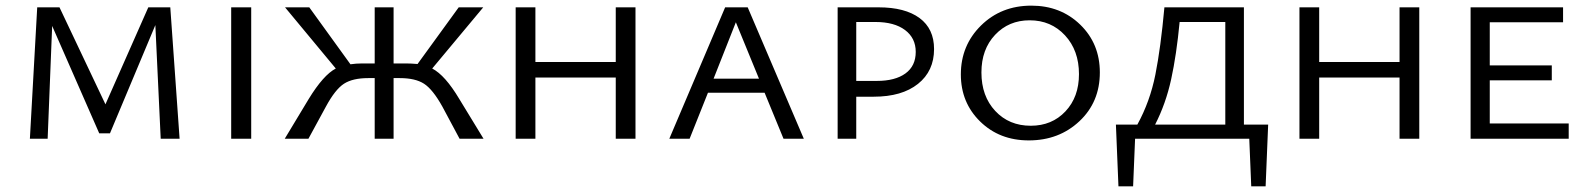

<svg xmlns="http://www.w3.org/2000/svg" viewBox="-20 -492 5626 681"><path d="M617 0H550L531 -403L370 -19H332L165 -400L149 0H86L112 -466H191L354 -122L506 -466H584Z M800 0V-466H871V0Z M1609 -141 1695 0H1610L1549 -114Q1515 -175 1484 -195Q1453 -215 1398 -215H1376V0H1309V-215H1286Q1231 -215 1200 -195Q1169 -175 1136 -114L1074 0H990L1075 -141Q1127 -226 1171 -249L991 -466H1077L1223 -264Q1243 -267 1265 -267H1309V-466H1376V-267H1420Q1437 -267 1461 -265L1607 -466H1694L1513 -249Q1559 -225 1609 -141Z M2164 -466H2234V0H2164V-217H1879V0H1809V-466H1879V-272H2164Z M2759 0 2692 -163H2491L2426 0H2354L2552 -466H2632L2831 0ZM2511 -213H2672L2590 -413Z M3096 -466Q3190 -466 3241.5 -428Q3293 -390 3293 -318Q3293 -240 3236 -194.5Q3179 -149 3079 -149H3017V0H2951V-466ZM3090 -205Q3155 -205 3191.5 -231.5Q3228 -258 3228 -308Q3228 -357 3190 -385.5Q3152 -414 3085 -414H3017V-205Z M3629 6Q3525 6 3456.5 -61Q3388 -128 3388 -228Q3388 -331 3459.5 -401.5Q3531 -472 3638 -472Q3742 -472 3811.5 -404.5Q3881 -337 3881 -235Q3881 -130 3808.5 -62Q3736 6 3629 6ZM3636 -46Q3711 -46 3759 -97Q3807 -148 3807 -229Q3807 -313 3757.5 -366.5Q3708 -420 3632 -420Q3558 -420 3509.5 -368.5Q3461 -317 3461 -235Q3461 -151 3510 -98.5Q3559 -46 3636 -46Z M4478 -50 4469 169H4418L4411 0H4006L3999 169H3947L3938 -50H4014Q4059 -132 4078 -227.5Q4097 -323 4110 -466H4392V-50ZM4077 -50H4326V-414H4164Q4153 -298 4134 -211Q4115 -124 4077 -50Z M4944 -466H5014V0H4944V-217H4659V0H4589V-466H4659V-272H4944Z M5264 -54H5544V0H5196V-466H5524V-413H5264V-260H5484V-207H5264Z"/></svg>

Font: EauTestSC
Style: Regular
Weight: 400
Designer: Christian Thalmann (Catharsis Fonts)
Version: Version 0.001;PS 000.001;hotconv 1.0.88;makeotf.lib2.5.64775